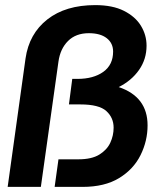

<svg xmlns="http://www.w3.org/2000/svg" viewBox="-20 -732 619 752"><path d="M10 0 80 -503Q94 -600 165.5 -656Q237 -712 353 -712Q421 -712 465.5 -689.5Q510 -667 532 -631Q554 -595 554 -553Q554 -500 524.5 -458Q495 -416 445 -391Q558 -353 558 -241Q558 -180 530.5 -124.5Q503 -69 446.5 -34.5Q390 0 303 0H194L209 -108H287Q339 -108 369 -126.5Q399 -145 412 -173Q425 -201 425 -232Q425 -271 396.5 -297Q368 -323 295 -323H250L263 -423H283Q346 -423 384.5 -450.5Q423 -478 423 -530Q423 -563 398 -582.5Q373 -602 328 -602Q277 -602 246.5 -571.5Q216 -541 209 -491L140 0Z"/></svg>

Font: Host Grotesk
Style: Bold Italic
Weight: 700
Italic angle: -8°
Designer: Doğukan Karapınar
Foundry: Element Type
Version: Version 1.003; ttfautohint (v1.8.4.7-5d5b)